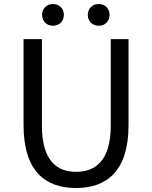

<svg xmlns="http://www.w3.org/2000/svg" viewBox="-20 -929 761 962"><path d="M361 13C510 13 624 -67 624 -302V-733H535V-300C535 -124 458 -68 361 -68C265 -68 190 -124 190 -300V-733H98V-302C98 -67 211 13 361 13ZM245 -800C277 -800 300 -822 300 -855C300 -886 277 -909 245 -909C214 -909 191 -886 191 -855C191 -822 214 -800 245 -800ZM475 -800C506 -800 529 -822 529 -855C529 -886 506 -909 475 -909C443 -909 420 -886 420 -855C420 -822 443 -800 475 -800Z"/></svg>

Font: Noto Sans CJK HK
Style: Regular
Weight: 400
Designer: Ryoko NISHIZUKA 西塚涼子 (kana, bopomofo & ideographs); Paul D. Hunt (Latin, Greek & Cyrillic); Sandoll Communications 산돌커뮤니
Foundry: Adobe
Version: Version 2.004;hotconv 1.0.118;makeotfexe 2.5.65603